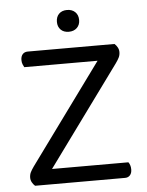

<svg xmlns="http://www.w3.org/2000/svg" viewBox="-55 -824 666 869"><g transform="rotate(-5 278.5 -390.0)"><path d="M483 -608Q491 -601 496.5 -591Q502 -581 502 -570Q502 -556 496.5 -545Q491 -534 481 -520L152 -69H499Q503 -64 506 -55.5Q509 -47 509 -36Q509 -19 500.5 -9.5Q492 0 478 0H69Q61 -7 55.5 -17Q50 -27 50 -38Q50 -52 55.5 -63Q61 -74 71 -88L400 -539H67Q64 -544 60.5 -552.5Q57 -561 57 -572Q57 -589 65.5 -598.5Q74 -608 89 -608ZM282 -681Q259 -681 245.5 -694.5Q232 -708 232 -730Q232 -753 245.5 -766.5Q259 -780 282 -780Q305 -780 319 -766.5Q333 -753 333 -730Q333 -708 319 -694.5Q305 -681 282 -681Z"/></g></svg>

Font: Baloo 2 Latin
Style: Regular
Weight: 400
Designer: Sarang Kulkarni and Ek Type
Foundry: Ek Type
Version: Version 1.001